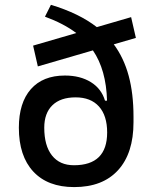

<svg xmlns="http://www.w3.org/2000/svg" viewBox="-20 -760 626 790"><path d="M285.2 9.8Q176.3 9.8 116.9 -54.2Q57.6 -118.2 57.6 -234.4Q57.6 -336.9 106.9 -393.1Q156.2 -449.2 247.1 -449.2Q310.1 -449.2 353.8 -422.1Q397.5 -395 412.1 -345.7H420.4Q417 -472.7 362.3 -552.7L135.7 -486.8L116.2 -572.3L293.9 -624Q242.2 -663.1 165 -691.4L189.5 -740.2Q305.7 -705.1 378.4 -648.4L519.5 -689.5L539.1 -604L448.2 -577.6Q489.7 -521.5 509.5 -448Q529.3 -374.5 529.3 -280.3V-256.8Q529.3 -129.4 465.8 -59.8Q402.3 9.8 285.2 9.8ZM284.2 -80.1Q420.9 -80.1 420.9 -214.8Q420.9 -284.2 387.2 -321.8Q353.5 -359.4 291 -359.4Q229 -359.4 195.6 -326.9Q162.1 -294.4 162.1 -234.4Q162.1 -160.6 193.8 -120.4Q225.6 -80.1 284.2 -80.1Z"/></svg>

Font: Caskaydia Cove
Style: Regular
Weight: 400
Monospace: yes
Designer: Aaron Bell
Foundry: Saja Typeworks
Version: Version 4.300; ttfautohint (v1.8.3)